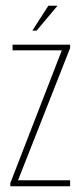

<svg xmlns="http://www.w3.org/2000/svg" viewBox="-20 -651 283 671"><path d="M16 0V-11L196 -475H24V-495H225V-483L43 -21H225V0ZM93 -544 149 -631H181L108 -544Z"/></svg>

Font: Alumni Sans Thin
Style: Regular
Weight: 100
Designer: Robert E. Leuschke
Foundry: Robert E. Leuschke
Version: Version 1.018